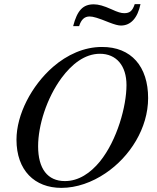

<svg xmlns="http://www.w3.org/2000/svg" viewBox="-20 -894 762 932"><path d="M699 -418C699 -570 618 -667 474 -666C389 -666 306 -629 237 -569C133 -478 60 -338 60 -216C60 -67 148 18 278 18C352 18 427 -9 492 -53C611 -133 699 -272 699 -418ZM594 -481C594 -379 549 -214 465 -110C419 -54 362 -15 295 -15C211 -15 165 -75 165 -184C165 -284 206 -417 279 -516C328 -582 391 -633 465 -633C545 -633 594 -575 594 -481ZM634 -874C623 -841 610 -830 583 -830C568 -830 551 -835 521 -849C483 -866 458 -873 435 -873C383 -873 355 -844 335 -767H364C374 -799 390 -814 415 -814C432 -814 456 -807 510 -785C536 -775 554 -770 567 -770C615 -770 648 -807 662 -874Z"/></svg>

Font: XITS
Style: Italic
Weight: 400
Italic angle: -16.33°
Designer: MicroPress Inc., with final additions and corrections provided by Coen Hoffman, Elsevier (retired)
Version: Version 1.107